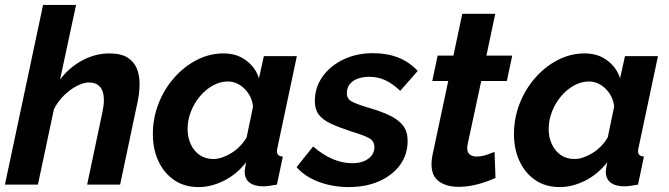

<svg xmlns="http://www.w3.org/2000/svg" viewBox="-24 -750 2717 780"><path d="M151 -730H285L220 -427Q258 -477 311 -505Q364 -533 420 -533Q467 -533 493.5 -516.5Q520 -500 531.5 -472.5Q543 -445 543 -410Q543 -390 540.5 -369Q538 -348 533 -327L464 0H330L392 -294Q395 -308 396.5 -320Q398 -332 398 -343Q398 -380 382 -397.5Q366 -415 337 -415Q316 -415 288.5 -401Q261 -387 236 -362.5Q211 -338 195 -306L130 0H-4Z M783 10Q725 10 683.5 -18.5Q642 -47 619.5 -95.5Q597 -144 597 -205Q597 -270 620 -329Q643 -388 683.5 -434Q724 -480 775.5 -506.5Q827 -533 884 -533Q938 -533 976 -504.5Q1014 -476 1028 -432L1048 -522H1182L1104 -154Q1103 -149 1102 -144.5Q1101 -140 1101 -136Q1101 -115 1125 -114L1101 0Q1083 3 1069.5 5Q1056 7 1046 7Q1010 7 990 -8Q970 -23 970 -53Q970 -57 971 -62.5Q972 -68 973 -75.5Q974 -83 976 -91Q938 -42 886 -16Q834 10 783 10ZM843 -104Q860 -104 879 -110.5Q898 -117 916.5 -128.5Q935 -140 951 -156.5Q967 -173 978 -192L1004 -317Q1001 -346 986 -369Q971 -392 949 -405.5Q927 -419 902 -419Q870 -419 840.5 -402.5Q811 -386 788 -358.5Q765 -331 751.5 -296.5Q738 -262 738 -226Q738 -192 751 -164Q764 -136 787.5 -120Q811 -104 843 -104Z M1392 10Q1328 10 1271.5 -11Q1215 -32 1181 -71L1248 -155Q1286 -122 1326 -104.5Q1366 -87 1407 -87Q1435 -87 1455 -95.5Q1475 -104 1486 -118.5Q1497 -133 1497 -152Q1497 -177 1475 -189Q1453 -201 1406 -215Q1354 -232 1320.5 -247.5Q1287 -263 1271 -284.5Q1255 -306 1255 -339Q1255 -395 1286.5 -439Q1318 -483 1371.5 -508.5Q1425 -534 1491 -534Q1548 -534 1593 -516.5Q1638 -499 1673 -462L1602 -381Q1570 -411 1540.5 -424.5Q1511 -438 1476 -438Q1450 -438 1429.5 -430.5Q1409 -423 1397 -408Q1385 -393 1385 -372Q1385 -349 1403.5 -338.5Q1422 -328 1468 -314Q1524 -298 1560 -280.5Q1596 -263 1614 -239Q1632 -215 1632 -178Q1632 -123 1602 -81Q1572 -39 1518 -14.5Q1464 10 1392 10Z M1729 -83Q1729 -92 1730 -101Q1731 -110 1733 -120L1797 -421H1732L1754 -524H1818L1854 -694H1988L1952 -524H2057L2035 -421H1931L1876 -165Q1875 -161 1874.5 -157Q1874 -153 1874 -149Q1874 -130 1885 -122Q1896 -114 1912 -114Q1925 -114 1938.5 -117Q1952 -120 1964 -125Q1976 -130 1985 -133L1989 -27Q1969 -18 1944 -9.5Q1919 -1 1892 4Q1865 9 1838 9Q1791 9 1760 -12.5Q1729 -34 1729 -83Z M2250 10Q2192 10 2150.5 -18.5Q2109 -47 2086.5 -95.5Q2064 -144 2064 -205Q2064 -270 2087 -329Q2110 -388 2150.5 -434Q2191 -480 2242.5 -506.5Q2294 -533 2351 -533Q2405 -533 2443 -504.5Q2481 -476 2495 -432L2515 -522H2649L2571 -154Q2570 -149 2569 -144.5Q2568 -140 2568 -136Q2568 -115 2592 -114L2568 0Q2550 3 2536.5 5Q2523 7 2513 7Q2477 7 2457 -8Q2437 -23 2437 -53Q2437 -57 2438 -62.5Q2439 -68 2440 -75.5Q2441 -83 2443 -91Q2405 -42 2353 -16Q2301 10 2250 10ZM2310 -104Q2327 -104 2346 -110.5Q2365 -117 2383.5 -128.5Q2402 -140 2418 -156.5Q2434 -173 2445 -192L2471 -317Q2468 -346 2453 -369Q2438 -392 2416 -405.5Q2394 -419 2369 -419Q2337 -419 2307.5 -402.5Q2278 -386 2255 -358.5Q2232 -331 2218.5 -296.5Q2205 -262 2205 -226Q2205 -192 2218 -164Q2231 -136 2254.5 -120Q2278 -104 2310 -104Z"/></svg>

Font: Raleway Thin
Style: Bold Italic
Weight: 700
Italic angle: -12°
Version: Version 4.026